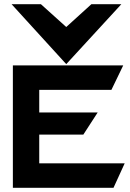

<svg xmlns="http://www.w3.org/2000/svg" viewBox="-20 -890 616 910"><path d="M294 -586 555 -870H413L294 -762L174 -870H35ZM166 -464H508L564 -580H41V0H518L571 -116H166V-252H375L443 -357H166Z"/></svg>

Font: Charger
Style: Hemi
Weight: 900
Designer: Jasper
Foundry: Cannot Into Space Fonts
Version: Version 0.99